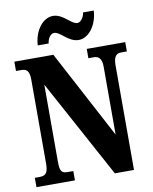

<svg xmlns="http://www.w3.org/2000/svg" viewBox="-99 -1002 858 1076"><g transform="rotate(-10 330.0 -464.5)"><path d="M397 -771C455 -771 504 -838 508 -919H447C444 -892 425 -866 406 -866C371 -866 335 -929 277 -929C218 -929 169 -862 165 -781H227C230 -808 246 -834 267 -834C303 -834 338 -771 397 -771ZM20 0H239V-53H207C176 -53 163 -61 163 -118V-558L466 0H575V-596C575 -647 592 -661 619 -661H651V-714H432V-661H464C488 -661 508 -648 508 -600V-213L242 -714H20V-661H51C75 -661 96 -653 96 -600V-118C96 -61 76 -53 44 -53H20Z"/></g></svg>

Font: Noto Serif Hebrew ExtraCondensed ExtraBold
Style: Regular
Weight: 800
Width: 2
Designer: Monotype Design Team
Foundry: Monotype Imaging Inc.
Version: Version 2.004